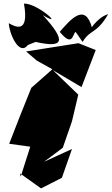

<svg xmlns="http://www.w3.org/2000/svg" viewBox="-20 -988 621 1067"><path d="M324 0 380 -160 225 -89 329 -167 380 -314 415 -462 274 -598 433 -504 512 -710 416 -748 125 -702 185 -651 271 -603 154 -500C112 -397 71 -293 31 -189L197 -166L153 -188L95 -6L92 -24L208 59ZM178 -755C329 -721 356 -753 218 -904C344 -828 189 -971 113 -968C145 -791 58 -843 29 -859C30 -805 86 -673 135 -738ZM439 -755C483 -828 515 -796 581 -909C515 -892 460 -793 492 -831C454 -977 372 -880 312 -811C384 -724 382 -796 400 -811Z"/></svg>

Font: Asimov Silicon
Style: Regular
Weight: 400
Designer: Google
Version: Version 2.000980; 2014